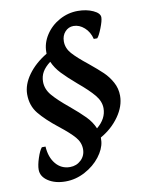

<svg xmlns="http://www.w3.org/2000/svg" viewBox="-85 -711 656 873"><g transform="rotate(-10 243.0 -274.0)"><path d="M339 -66Q339 -54 338 -47Q334 -13 307 22Q280 57 237 80Q194 103 147 103Q99 103 67 82Q35 61 35 29Q35 8 45.5 -24Q56 -56 67 -69H84Q87 -19 112.5 11.5Q138 42 178 42Q208 42 229 22Q250 2 250 -28Q250 -59 228 -84.5Q206 -110 160 -146Q103 -191 73 -228Q43 -265 43 -317Q43 -362 75 -406.5Q107 -451 162 -484V-492Q162 -533 186 -570Q210 -607 250 -629Q290 -651 335 -651Q375 -651 405.5 -637Q436 -623 436 -604Q436 -588 423 -555Q410 -522 401 -513H385Q377 -546 354 -566.5Q331 -587 304 -587Q281 -587 265 -569.5Q249 -552 249 -525Q249 -494 271.5 -468.5Q294 -443 342 -405Q381 -373 403.5 -351.5Q426 -330 442 -301Q458 -272 458 -238Q458 -190 425 -143Q392 -96 339 -66ZM374 -195Q374 -227 349.5 -256.5Q325 -286 277 -326Q235 -362 210 -388.5Q185 -415 172 -445Q147 -426 135.5 -406Q124 -386 124 -361Q124 -327 148.5 -298Q173 -269 223 -228Q265 -193 290.5 -167Q316 -141 329 -110Q374 -147 374 -195Z"/></g></svg>

Font: Alegreya Medium
Style: Italic
Weight: 500
Italic angle: -7°
Designer: Juan Pablo del Peral
Foundry: Huerta Tipografica
Version: Version 2.008; ttfautohint (v1.8)